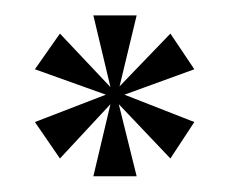

<svg xmlns="http://www.w3.org/2000/svg" viewBox="-20 -719 295 247"><path d="M116.2 -597.2 24.9 -629.9 57.1 -675.8 122.1 -606.9 100.1 -699.2H155.8L133.8 -607.9L199.2 -675.8L230 -629.9L140.1 -597.2L230 -562L199.2 -515.1L132.8 -585L155.8 -492.2H100.1L122.1 -585L57.1 -515.1L24.9 -562Z"/></svg>

Font: Moniqa Black Heading
Style: Regular
Weight: 900
Designer: Rajesh Rajput
Foundry: Rajesh Rajput
Version: Version 1.000